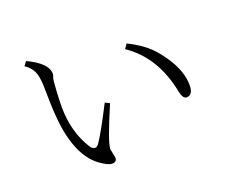

<svg xmlns="http://www.w3.org/2000/svg" viewBox="-111 -872 1221 1027"><g transform="rotate(-20 500.0 -359.0)"><path d="M465.8 -330.1Q382.8 -137.7 382.8 -98.1L393.1 -46.9Q393.1 -22 366.2 -22Q349.6 -22 320.8 -39.6Q294.9 -54.7 272.9 -76.2Q212.9 -136.2 186 -252Q165 -338.9 164.1 -515.6Q164.1 -571.8 154.8 -606Q141.6 -647.9 103 -671.9L120.1 -695.8Q231.9 -643.6 231.9 -583Q231.9 -574.2 227.1 -564Q222.7 -555.2 219.2 -493.7Q215.8 -441.9 215.8 -397.9Q215.8 -257.3 283.7 -149.9Q294.9 -132.8 311 -132.8Q321.8 -132.8 334 -151.9Q368.2 -202.1 439.9 -342.8ZM658.2 -600.1Q732.9 -563 777.8 -519.5Q812 -486.3 846.2 -433.1Q898.9 -350.6 898.9 -276.4Q898.9 -219.2 861.8 -219.2Q840.3 -219.2 831.1 -265.1Q790 -473.1 640.1 -574.2Z"/></g></svg>

Font: I.MingCP
Style: Regular
Weight: 400
Designer: I.Font Project
Version: Version 8.000; Sep 06, 2022